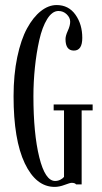

<svg xmlns="http://www.w3.org/2000/svg" viewBox="-20 -730 402 760"><path d="M196.3 9.8Q122.6 9.8 78.1 -83.5Q33.7 -176.8 33.7 -349.1Q33.7 -434.1 48.3 -503.9Q63 -573.7 87.2 -617.9Q111.3 -662.1 141.6 -686Q171.9 -710 204.1 -710Q251.5 -710 278.6 -671.9Q305.7 -633.8 305.7 -580.1Q305.7 -529.8 272.5 -529.8Q239.3 -529.8 239.3 -575.2Q239.3 -588.4 248.5 -608.4Q257.8 -628.4 257.8 -644Q257.8 -660.2 244.1 -673.3Q230.5 -686.5 211.4 -686.5Q186.5 -686.5 166.7 -654.5Q147 -622.6 135.5 -571.3Q124 -520 118.2 -462.9Q112.3 -405.8 112.3 -349.1Q112.3 -201.2 135.5 -107.4Q158.7 -13.7 198.2 -13.7Q209.5 -13.7 219.2 -18.8Q229 -23.9 233.4 -29.8V-293H192.4V-316.4H346.7V-293H303.2V0H281.2Q276.9 -6.3 263.7 -6.3Q257.3 -6.3 236.1 1.7Q214.8 9.8 196.3 9.8Z"/></svg>

Font: Imbue
Style: Regular
Weight: 400
Designer: Tyler Finck
Foundry: Etcetera Type Company
Version: Version 0.910